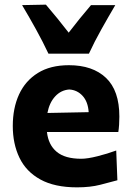

<svg xmlns="http://www.w3.org/2000/svg" viewBox="-20 -793 567 826"><path d="M311.5 13Q215 13 153.8 -20.8Q92.5 -54.5 63.8 -114.2Q35 -174 35 -251Q35 -328 62 -386.8Q89 -445.5 142.8 -479Q196.5 -512.5 276.5 -512.5Q378.5 -512.5 436 -458Q493.5 -403.5 493.5 -291.5Q493.5 -254 489 -225H182Q188 -170 223.8 -140Q259.5 -110 329.5 -110Q356.5 -110 399.2 -120.8Q442 -131.5 480 -145.5L485 -17.5Q454 -9 411 2Q368 13 311.5 13ZM278 -408Q242.5 -405.5 217.5 -378.5Q192.5 -351.5 184 -307L361.5 -310.5Q358.5 -355.5 335.2 -380.8Q312 -406 278 -408ZM188.5 -562Q164 -614 135 -666.5Q106 -719 75 -771L177.5 -773Q228 -714 275.5 -652.5Q321 -712 371.5 -771H476Q445 -718.5 415.8 -666.2Q386.5 -614 362.5 -562Z"/></svg>

Font: Commissioner Flair
Style: Bold
Weight: 700
Designer: Kostas Bartsokas
Foundry: Kostas Bartsokas
Version: Version 1.000; ttfautohint (v1.8.3)